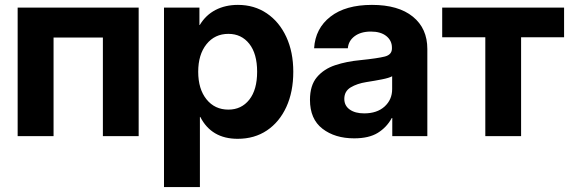

<svg xmlns="http://www.w3.org/2000/svg" viewBox="-20 -546 2290 770"><path d="M536.1 -515.6V0H392.6V-395.5H194.8V0H50.8V-515.6Z M637.7 204.1V-515.6H779.8V-445.8H781.2Q805.2 -485.8 844.5 -506.1Q883.8 -526.4 934.1 -526.4Q1000 -526.4 1050 -492.4Q1100.1 -458.5 1128.2 -397.9Q1156.2 -337.4 1156.2 -258.3Q1156.2 -177.7 1128.4 -117.2Q1100.6 -56.6 1050.5 -22.9Q1000.5 10.7 933.1 10.7Q828.1 10.7 783.2 -77.1H781.7V204.1ZM896 -106.4Q948.2 -106.4 979.7 -146.2Q1011.2 -186 1011.2 -258.3Q1011.2 -330.6 979.7 -370.4Q948.2 -410.2 896 -410.2Q841.3 -410.2 808.1 -368.7Q774.9 -327.1 774.9 -258.3Q774.9 -189 808.1 -147.7Q841.3 -106.4 896 -106.4Z M1400.4 8.8Q1323.2 8.8 1273.2 -29.8Q1223.1 -68.4 1223.1 -145.5Q1223.1 -203.6 1251 -236.6Q1278.8 -269.5 1324.7 -284.7Q1370.6 -299.8 1424.3 -304.7Q1495.1 -312 1523.4 -319.3Q1551.8 -326.7 1551.8 -351.6V-355Q1551.8 -383.3 1529.3 -401.4Q1506.8 -419.4 1467.3 -419.4Q1427.2 -419.4 1402.3 -400.9Q1377.4 -382.3 1375 -352.5H1239.7Q1244.6 -432.1 1305.2 -479.2Q1365.7 -526.4 1471.7 -526.4Q1577.6 -526.4 1635.7 -479.2Q1693.8 -432.1 1693.8 -349.6V0H1553.2V-72.8H1551.3Q1530.8 -35.2 1495.1 -13.2Q1459.5 8.8 1400.4 8.8ZM1440.4 -91.3Q1492.2 -91.3 1522.5 -118.9Q1552.7 -146.5 1552.7 -188.5V-240.2Q1540.5 -233.4 1512.2 -227.8Q1483.9 -222.2 1449.2 -216.8Q1412.1 -210.9 1386.5 -195.6Q1360.8 -180.2 1360.8 -149.4Q1360.8 -122.1 1382.6 -106.7Q1404.3 -91.3 1440.4 -91.3Z M1926.3 0V-396.5H1753.4V-515.6H2242.2V-396.5H2069.8V0Z"/></svg>

Font: Inter Display
Style: Bold
Weight: 700
Designer: Rasmus Andersson
Foundry: rsms
Version: Version 4.001;git-9221beed3